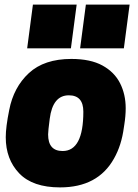

<svg xmlns="http://www.w3.org/2000/svg" viewBox="-20 -800 600 834"><path d="M518 -590H328L353 -780H543ZM288 -590H98L123 -780H313ZM241 14Q122 14 63.5 -47Q5 -108 5 -204Q5 -248 20 -322Q39 -421 105.5 -482.5Q172 -544 290 -544Q373 -544 425 -515.5Q477 -487 501.5 -438.5Q526 -390 526 -330Q526 -297 520 -259L518 -246Q508 -169 475 -111Q405 14 241 14ZM252 -144Q342 -144 342 -315Q342 -386 279 -386Q209 -386 196 -284Q189 -231 189 -216Q189 -144 252 -144Z"/></svg>

Font: Tanohe Sans ExtraBold
Style: Italic
Weight: 800
Designer: Village Type and Design LLC & Cristiano Sobral
Foundry: Cooper Hewitt Smithsonian Design Museum
Version: Version 1.00;September 29, 2021;FontCreator 13.0.0.2655 64-b